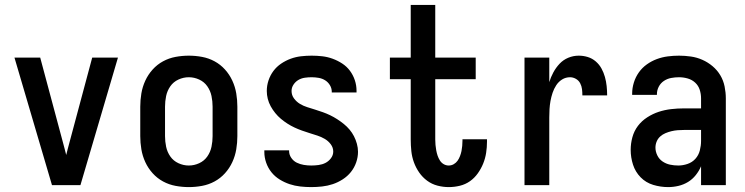

<svg xmlns="http://www.w3.org/2000/svg" viewBox="-20 -755 3040 783"><path d="M308 0H192L39 -520H144L237 -173Q240 -161 243.5 -148.5Q247 -136 250 -123Q253 -136 256.5 -148.5Q260 -161 263 -173L356 -520H461Z M750 8Q723 8 696 3Q669 -2 645 -15Q621 -28 602.5 -48.5Q584 -69 572.5 -94Q561 -119 556.5 -146Q552 -173 552 -200V-320Q552 -347 556.5 -374Q561 -401 572.5 -426Q584 -451 602.5 -471.5Q621 -492 645 -505Q669 -518 696 -523Q723 -528 750 -528Q777 -528 804 -523Q831 -518 855 -505Q879 -492 897.5 -471.5Q916 -451 927.5 -426Q939 -401 943.5 -374Q948 -347 948 -320V-200Q948 -173 943.5 -146Q939 -119 927.5 -94Q916 -69 897.5 -48.5Q879 -28 855 -15Q831 -2 804 3Q777 8 750 8ZM750 -80Q772 -80 792.5 -89.5Q813 -99 825.5 -117Q838 -135 842.5 -156.5Q847 -178 847 -200V-320Q847 -342 842.5 -363.5Q838 -385 825.5 -403Q813 -421 792.5 -430.5Q772 -440 750 -440Q728 -440 707.5 -430.5Q687 -421 674.5 -403Q662 -385 657.5 -363.5Q653 -342 653 -320V-200Q653 -178 657.5 -156.5Q662 -135 674.5 -117Q687 -99 707.5 -89.5Q728 -80 750 -80Z M1249 8Q1227 8 1204.5 5.5Q1182 3 1161 -4Q1140 -11 1120.5 -23Q1101 -35 1087 -52.5Q1073 -70 1065.5 -91.5Q1058 -113 1058 -135V-142H1159V-139Q1159 -124 1168 -111Q1177 -98 1190.5 -91.5Q1204 -85 1219 -82.5Q1234 -80 1249 -80Q1264 -80 1279 -82Q1294 -84 1307 -90.5Q1320 -97 1329.5 -109.5Q1339 -122 1339 -137Q1339 -153 1329 -166.5Q1319 -180 1304.5 -188.5Q1290 -197 1274.5 -202Q1259 -207 1243 -212Q1227 -217 1211.5 -222.5Q1196 -228 1181 -235Q1166 -242 1152 -251Q1138 -260 1125.5 -270.5Q1113 -281 1102.5 -294Q1092 -307 1084 -321.5Q1076 -336 1072 -352Q1068 -368 1068 -384Q1068 -406 1075 -427Q1082 -448 1095 -465.5Q1108 -483 1126.5 -495.5Q1145 -508 1165.5 -515.5Q1186 -523 1207.5 -525.5Q1229 -528 1251 -528Q1273 -528 1294.5 -525.5Q1316 -523 1336.5 -515.5Q1357 -508 1375.5 -496Q1394 -484 1407 -466.5Q1420 -449 1427 -428Q1434 -407 1434 -385V-378H1333V-381Q1333 -395 1325.5 -407.5Q1318 -420 1306 -427.5Q1294 -435 1279.5 -437.5Q1265 -440 1251 -440Q1237 -440 1223 -438Q1209 -436 1197 -429Q1185 -422 1177 -410Q1169 -398 1169 -384Q1169 -367 1179 -353.5Q1189 -340 1203 -331.5Q1217 -323 1233 -318Q1249 -313 1265 -308Q1281 -303 1296.5 -297.5Q1312 -292 1326.5 -285Q1341 -278 1355 -269Q1369 -260 1382 -249.5Q1395 -239 1405.5 -226.5Q1416 -214 1423.5 -199.5Q1431 -185 1435.5 -168.5Q1440 -152 1440 -136Q1440 -114 1432.5 -92.5Q1425 -71 1411 -53.5Q1397 -36 1377.5 -23.5Q1358 -11 1337 -4Q1316 3 1293.5 5.5Q1271 8 1249 8Z M1810 8Q1787 8 1764 2Q1741 -4 1722 -18Q1703 -32 1689.5 -51.5Q1676 -71 1668 -93Q1660 -115 1657.5 -138.5Q1655 -162 1655 -186V-432H1570V-520H1655V-735H1755V-520H1920V-432H1755V-186Q1755 -175 1756 -164Q1757 -153 1759 -142Q1761 -131 1764.5 -120.5Q1768 -110 1774 -100.5Q1780 -91 1789.5 -85.5Q1799 -80 1810 -80Q1821 -80 1830.5 -85.5Q1840 -91 1846 -99.5Q1852 -108 1856 -118.5Q1860 -129 1862 -139Q1864 -149 1865 -160Q1866 -171 1866 -181V-187H1966V-177Q1966 -154 1962.5 -131.5Q1959 -109 1950.5 -88Q1942 -67 1928.5 -48Q1915 -29 1896.5 -16Q1878 -3 1855.5 2.5Q1833 8 1810 8Z M2119 0V-520H2220V-420Q2226 -440 2236.5 -459.5Q2247 -479 2262 -495Q2277 -511 2297.5 -519.5Q2318 -528 2340 -528Q2359 -528 2377 -522.5Q2395 -517 2409.5 -504.5Q2424 -492 2433 -475.5Q2442 -459 2447 -441Q2452 -423 2454 -404Q2456 -385 2456 -366H2355Q2355 -379 2353.5 -391.5Q2352 -404 2346 -415.5Q2340 -427 2328.5 -433.5Q2317 -440 2305 -440Q2287 -440 2272.5 -431Q2258 -422 2248.5 -407.5Q2239 -393 2233.5 -376.5Q2228 -360 2225 -343.5Q2222 -327 2221 -310Q2220 -293 2220 -276V0Z M2705 8Q2674 8 2644 -1Q2614 -10 2592.5 -32Q2571 -54 2561.5 -83.5Q2552 -113 2552 -144Q2552 -170 2559 -195.5Q2566 -221 2581.5 -241.5Q2597 -262 2619.5 -276.5Q2642 -291 2666.5 -299Q2691 -307 2717 -310Q2743 -313 2769 -313H2839V-354Q2839 -372 2833.5 -389Q2828 -406 2815 -418Q2802 -430 2784.5 -435Q2767 -440 2749 -440Q2733 -440 2717 -437Q2701 -434 2687.5 -425Q2674 -416 2666.5 -401.5Q2659 -387 2659 -371V-368H2558V-373Q2558 -396 2565 -418.5Q2572 -441 2585.5 -460Q2599 -479 2618 -492.5Q2637 -506 2658.5 -514Q2680 -522 2703 -525Q2726 -528 2749 -528Q2773 -528 2797.5 -524.5Q2822 -521 2844.5 -511Q2867 -501 2886 -485Q2905 -469 2917.5 -448Q2930 -427 2935 -402.5Q2940 -378 2940 -354V0H2839V-77Q2831 -58 2817.5 -41Q2804 -24 2786 -13Q2768 -2 2747 3Q2726 8 2705 8ZM2746 -80Q2765 -80 2784 -86.5Q2803 -93 2816 -107.5Q2829 -122 2834 -141.5Q2839 -161 2839 -180V-225H2769Q2756 -225 2743.5 -224Q2731 -223 2718.5 -220Q2706 -217 2694 -212Q2682 -207 2672.5 -198.5Q2663 -190 2658 -178Q2653 -166 2653 -153Q2653 -137 2660.5 -121.5Q2668 -106 2682 -96.5Q2696 -87 2712.5 -83.5Q2729 -80 2746 -80Z"/></svg>

Font: Iosevka Term Semibold
Style: Regular
Weight: 600
Monospace: yes
Designer: Belleve Invis
Foundry: Belleve Invis
Version: Version 31.4.0